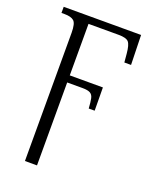

<svg xmlns="http://www.w3.org/2000/svg" viewBox="-144 -619 761 942"><g transform="rotate(20 236.5 -148.0)"><path d="M103 -429Q103 -478 88 -491Q73 -504 39 -504H23V-536H427L431 -381H396L392 -426Q388 -471 375.5 -485Q363 -499 323 -499H166V-230H339L340 -109H309Q307 -143 303 -161Q299 -179 286 -186Q273 -193 247 -193H166V240H103Z"/></g></svg>

Font: Noto Serif SemiCondensed Light
Style: Regular
Weight: 300
Width: 4
Designer: Monotype Design Team
Foundry: Monotype Imaging Inc.
Version: Version 2.013